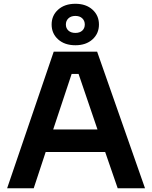

<svg xmlns="http://www.w3.org/2000/svg" viewBox="-20 -1006 813 1026"><path d="M382.8 -764.2Q325.7 -764.2 290.8 -795.4Q255.9 -826.7 255.9 -875Q255.9 -923.3 290.8 -954.6Q325.7 -985.8 382.8 -985.8Q439.5 -985.8 474.1 -954.6Q508.8 -923.3 508.8 -875Q508.8 -826.7 474.1 -795.4Q439.5 -764.2 382.8 -764.2ZM345.7 -842.5Q359.4 -830.1 382.8 -830.1Q406.2 -830.1 419.7 -842.5Q433.1 -855 433.1 -875Q433.1 -895 419.7 -908Q406.2 -920.9 382.8 -920.9Q359.4 -920.9 345.7 -908Q332 -895 332 -875Q332 -855 345.7 -842.5ZM160.2 0H18.1L267.1 -730H499L754.9 0H608.9L542 -193.8H224.1ZM264.2 -314H501L399.9 -610.8H362.8Z"/></svg>

Font: Sora SemiBold
Style: Regular
Weight: 600
Designer: Jonathan Barnbrook, Julián Moncada
Foundry: Barnbrook Fonts
Version: Version 2.000